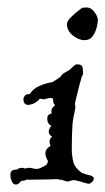

<svg xmlns="http://www.w3.org/2000/svg" viewBox="-20 -486 283 516"><path d="M207 -378Q192 -378 176 -390.5Q160 -403 160 -421Q160 -429 169 -438Q178 -447 184 -452L198 -463Q200 -465 204.5 -465.5Q209 -466 212 -466Q225 -466 234 -453.5Q243 -441 243 -432Q243 -424 239.5 -411Q236 -398 228.5 -388Q221 -378 207 -378ZM217 8Q217 8 211 6Q209 6 206 5Q203 4 200 3Q193 1 187 -0.5Q181 -2 179 -2Q175 -2 169 0Q163 2 161 2Q160 2 157.5 1Q155 0 154 0Q151 -1 148 -2Q145 -3 141 -3Q136 -5 129 -4.5Q122 -4 119 -4L58 -3Q55 -3 54 -4Q46 0 40 0H37Q30 10 23 10Q16 10 12 2Q8 -6 8 -16Q8 -30 22 -30H25Q31 -35 39 -35Q42 -35 48 -33Q54 -35 58 -35Q64 -35 68.5 -33.5Q73 -32 79 -32Q84 -32 92 -36Q100 -40 106 -44L109 -53Q102 -65 102 -74Q102 -86 116 -94Q113 -100 113 -105Q113 -112 120 -119Q111 -124 111 -132Q111 -137 115 -144Q117 -146 118 -148Q107 -153 107 -167Q107 -179 119 -181Q119 -183 118.5 -184Q118 -185 118 -186Q118 -192 121 -196Q124 -200 128 -203Q121 -211 123 -220Q119 -224 110 -222Q109 -222 108 -221.5Q107 -221 105 -221Q99 -219 97 -219L87 -221Q85 -219 85 -218Q74 -208 65.5 -206Q57 -204 57 -204Q43 -204 43 -219Q43 -224 46.5 -228.5Q50 -233 57 -233H60Q68 -247 86 -255Q104 -263 120 -265Q125 -268 130 -271Q135 -274 139 -277Q141 -278 142.5 -280Q144 -282 145 -283L147 -285Q148 -286 148 -286.5Q148 -287 148 -287L156 -292L165 -297Q166 -297 170 -301Q173 -304 178.5 -309Q184 -314 188 -313Q198 -313 200.5 -308Q203 -303 203 -295Q204 -288 203 -286Q202 -285 200.5 -281.5Q199 -278 197 -270Q193 -257 189.5 -241.5Q186 -226 182 -211Q181 -207 182 -202.5Q183 -198 182 -193Q180 -183 178 -173.5Q176 -164 175 -154Q174 -142 173.5 -124.5Q173 -107 173 -93.5Q173 -80 173 -77Q173 -74 174.5 -64Q176 -54 178 -47Q184 -33 199 -22Q201 -21 204 -20Q207 -19 209 -18L221 -15Q225 -14 228.5 -12Q232 -10 232 -7V-6Q232 -1 227 3.5Q222 8 217 8Z"/></svg>

Font: Are You Serious
Style: Regular
Weight: 400
Designer: Robert E. Leuschke
Foundry: Robert E. Leuschke
Version: Version 1.100